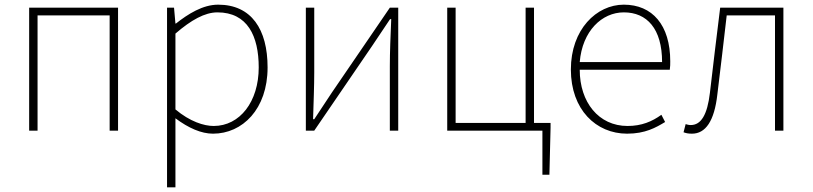

<svg xmlns="http://www.w3.org/2000/svg" viewBox="-20 -560 3483 823"><path d="M105 0H141V-494H450V0H486V-527H105Z M732 -416C799 -474 858 -507 912 -507C1041 -507 1089 -405 1089 -271C1089 -124 1008 -20 896 -20C854 -20 794 -39 732 -91ZM696 243H732V-53C788 -11 843 13 893 13C1019 13 1127 -92 1127 -271C1127 -434 1058 -540 915 -540C849 -540 786 -500 734 -459H732L726 -527H696Z M1291 0H1327L1575 -363L1652 -478H1657C1654 -407 1651 -336 1651 -277V0H1687V-527H1651L1403 -164C1381 -131 1349 -82 1327 -49H1322C1324 -120 1327 -191 1327 -249V-527H1291Z M2269 -33V-527H2233V-33H1933V-527H1897V0H2305V189H2335L2340 -13V-33Z M2668 13C2746 13 2791 -13 2831 -37L2815 -68C2775 -39 2730 -20 2670 -20C2546 -20 2465 -122 2465 -261H2851C2853 -274 2853 -286 2853 -297C2853 -453 2776 -540 2654 -540C2537 -540 2427 -434 2427 -262C2427 -90 2535 13 2668 13ZM2465 -294C2476 -427 2560 -507 2654 -507C2753 -507 2818 -437 2818 -294Z M2946 13C3004 13 3042 -40 3055 -156C3069 -270 3082 -381 3095 -494H3302V0H3338V-527H3067C3052 -405 3037 -284 3023 -162C3012 -68 2985 -24 2941 -24C2932 -24 2926 -26 2919 -28L2910 7C2921 11 2930 13 2946 13Z"/></svg>

Font: Noto Sans T Chinese Thin
Style: Regular
Weight: 100
Designer: Ryoko NISHIZUKA (kana & ideographs); Paul D. Hunt (Latin, Greek & Cyrillic); Wenlong ZHANG (bopomofo); Sandoll Communica
Foundry: Adobe Systems Incorporated
Version: Version 1.000;PS 1;hotconv 1.0.78;makeotf.lib2.5.61930